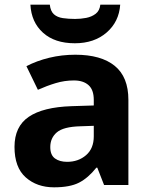

<svg xmlns="http://www.w3.org/2000/svg" viewBox="-20 -791 644 821"><path d="M302 -557Q412 -557 470.5 -509.5Q529 -462 529 -364V0H425L396 -74H392Q357 -30 318 -10Q279 10 211 10Q138 10 90 -32.5Q42 -75 42 -163Q42 -250 103 -291.5Q164 -333 286 -337L381 -340V-364Q381 -407 358.5 -427Q336 -447 296 -447Q256 -447 218 -435.5Q180 -424 142 -407L93 -508Q137 -531 190.5 -544Q244 -557 302 -557ZM323 -251Q251 -249 223 -225Q195 -201 195 -162Q195 -128 215 -113.5Q235 -99 267 -99Q315 -99 348 -127.5Q381 -156 381 -208V-253ZM494 -771Q489 -698 436 -652Q383 -606 300 -606Q214 -606 164 -651Q114 -696 110 -771H193Q196 -743 210.5 -730Q225 -717 249 -713.5Q273 -710 301 -710Q325 -710 348.5 -714.5Q372 -719 389 -732Q406 -745 409 -771Z"/></svg>

Font: Noto Sans Duployan
Style: Bold
Weight: 700
Designer: David Corbett
Foundry: David Corbett
Version: Version 3.001